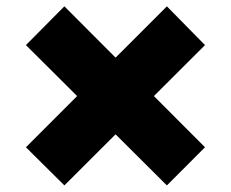

<svg xmlns="http://www.w3.org/2000/svg" viewBox="-20 -595 721 600"><path d="M501.5 -15.6 61 -454.1 181.2 -575.2 620.6 -134.8ZM181.2 -15.6 61 -134.8 501.5 -575.2 620.6 -454.1Z"/></svg>

Font: Inter 28pt Black
Style: Regular
Weight: 900
Designer: Rasmus Andersson
Foundry: rsms
Version: Version 4.001;git-66647c0bb